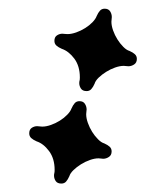

<svg xmlns="http://www.w3.org/2000/svg" viewBox="-20 -381 352 446"><path d="M219.7 -12.2Q217.3 -12.2 214.8 -12.7Q212.4 -13.2 209 -13.2Q199.7 -13.2 188.7 -9.3Q177.7 -5.4 168 0.7Q158.2 6.8 150.6 14.2Q143.1 21.5 141.1 28.3Q137.7 36.1 133.5 40.8Q129.4 45.4 122.6 45.4Q113.3 45.4 109.4 39.6Q105.5 33.7 105.5 26.9Q105.5 23.4 106.2 21.2Q106.9 19 106.9 13.7Q106.9 -12.7 94 -30Q81.1 -47.4 64.9 -52.7Q57.1 -56.2 52.5 -60.3Q47.9 -64.5 47.9 -71.3Q47.9 -80.1 53.7 -84Q59.6 -87.9 66.4 -87.9Q69.3 -87.9 71.8 -87.4Q74.2 -86.9 78.1 -86.9Q87.4 -86.9 98.4 -90.8Q109.4 -94.7 119.1 -100.8Q128.9 -106.9 136.2 -114.5Q143.6 -122.1 146 -128.9Q149.4 -136.7 153.6 -141.4Q157.7 -146 164.6 -146Q173.3 -146 177.2 -139.9Q181.2 -133.8 181.2 -126.5Q181.2 -124 180.7 -121.6Q180.2 -119.1 180.2 -115.7Q180.2 -106.4 184.1 -95.5Q188 -84.5 194.1 -74.7Q200.2 -64.9 207.8 -57.4Q215.3 -49.8 222.2 -47.9Q230 -44.4 234.6 -40.3Q239.3 -36.1 239.3 -29.3Q239.3 -20.5 232.9 -16.4Q226.6 -12.2 219.7 -12.2ZM278.3 -227.1Q275.9 -227.1 273.4 -227.5Q271 -228 267.6 -228Q258.3 -228 247.3 -224.1Q236.3 -220.2 226.6 -214.1Q216.8 -208 209.2 -200.7Q201.7 -193.4 199.7 -186.5Q196.3 -178.7 192.1 -174.1Q188 -169.4 181.2 -169.4Q171.9 -169.4 168 -175.3Q164.1 -181.2 164.1 -188Q164.1 -191.4 164.8 -193.6Q165.5 -195.8 165.5 -201.2Q165.5 -227.5 152.6 -244.9Q139.6 -262.2 123.5 -267.6Q115.7 -271 111.1 -275.1Q106.4 -279.3 106.4 -286.1Q106.4 -294.9 112.3 -298.8Q118.2 -302.7 125 -302.7Q127.9 -302.7 130.4 -302.2Q132.8 -301.8 136.7 -301.8Q146 -301.8 157 -305.7Q168 -309.6 177.7 -315.7Q187.5 -321.8 194.8 -329.3Q202.1 -336.9 204.6 -343.8Q208 -351.6 212.2 -356.2Q216.3 -360.8 223.1 -360.8Q231.9 -360.8 235.8 -354.7Q239.7 -348.6 239.7 -341.3Q239.7 -338.9 239.3 -336.4Q238.8 -334 238.8 -330.6Q238.8 -321.3 242.7 -310.3Q246.6 -299.3 252.7 -289.6Q258.8 -279.8 266.4 -272.2Q273.9 -264.6 280.8 -262.7Q288.6 -259.3 293.2 -255.1Q297.9 -251 297.9 -244.1Q297.9 -235.4 291.5 -231.2Q285.2 -227.1 278.3 -227.1Z"/></svg>

Font: Arian Grqi
Style: Regular
Weight: 400
Designer: Ruben Hakobyan (Tarumian)
Foundry: Ruben Hakobyan (Tarumian)
Version: Version 1.003